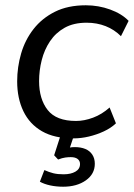

<svg xmlns="http://www.w3.org/2000/svg" viewBox="-20 -515 507 727"><path d="M258 9Q186 9 139 -18Q92 -45 68.5 -94Q45 -143 45 -207Q45 -261 60 -312.5Q75 -364 107 -405Q139 -446 188 -470.5Q237 -495 305 -495Q353 -495 397 -479Q441 -463 467 -436L438 -378Q413 -403 380 -416Q347 -429 308 -429Q259 -429 225 -410Q191 -391 169.5 -359Q148 -327 138 -287.5Q128 -248 128 -208Q128 -140 160.5 -98.5Q193 -57 268 -57Q299 -57 332.5 -69.5Q366 -82 395 -108L419 -48Q400 -30 373 -17.5Q346 -5 316.5 2Q287 9 258 9ZM219 192Q193 192 170 187Q147 182 131 173L148 129Q166 137 182 141Q198 145 221 145Q248 145 265.5 135Q283 125 283 106Q283 94 274 87Q265 80 248 80Q238 80 227 81.5Q216 83 200 89L185 73L215 -20H266L241 55L217 49Q230 46 241.5 44Q253 42 263 42Q286 42 303 49Q320 56 329.5 70.5Q339 85 339 105Q339 144 305 168Q271 192 219 192Z"/></svg>

Font: Nunito Sans 12pt
Style: Italic
Weight: 400
Italic angle: -9°
Designer: Vernon Adams
Foundry: Vernon Adams
Version: Version 3.101;gftools[0.9.27]